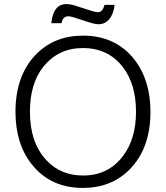

<svg xmlns="http://www.w3.org/2000/svg" viewBox="-20 -907 815 943"><path d="M387 -732Q547 -732 639 -616Q719 -514 719 -358Q719 -178 616 -74Q526 16 387 16Q228 16 136 -100Q56 -201 56 -358Q56 -538 159 -642Q249 -732 387 -732ZM387 -671Q266 -671 192 -578Q127 -496 127 -358Q127 -207 208 -120Q278 -45 388 -45Q513 -45 585 -142Q648 -226 648 -358Q648 -494 583 -578Q511 -671 387 -671ZM493 -883H543Q538 -839 517 -813.5Q496 -788 465 -788Q447 -788 419 -797L338 -823Q324 -827 315 -827Q289 -827 282 -793H232Q241 -887 307 -887Q324 -887 344 -881L432 -853Q452 -847 460 -847Q485 -847 493 -883Z"/></svg>

Font: Almarai Light
Style: Regular
Weight: 300
Designer: Boutros International 2019
Foundry: Created by Boutros International 2019
Version: Version 1.10